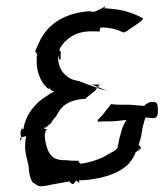

<svg xmlns="http://www.w3.org/2000/svg" viewBox="-20 -619 561 658"><path d="M52 -181C53 -179 54 -178 56 -178C55 -178 53 -173 52 -172C48 -160 52 -153 53 -149C59 -150 69 -151 70 -154C67 -141 66 -127 66 -115C66 -87 78 -62 79 -39C80 -23 84 -6 91 5C98 10 106 15 113 19C127 20 143 17 160 13C175 10 201 6 216 3C216 2 217 2 217 2C231 19 233 11 241 -1C242 1 244 2 245 3C252 6 253 14 251 1C251 0 250 0 250 -1C302 -1 395 -18 430 -69C436 -78 442 -87 445 -98C449 -99 459 -107 462 -110C462 -111 463 -111 464 -111C464 -112 463 -112 462 -113L461 -117C460 -118 457 -121 455 -122C457 -131 462 -143 464 -153L468 -179C471 -192 475 -205 478 -216H492V-215C510 -213 519 -212 521 -233C522 -264 518 -265 512 -269C507 -270 499 -270 491 -268L479 -261C478 -260 474 -257 475 -256C460 -257 441 -259 425 -260H392C382 -260 371 -261 361 -262H360C355 -254 348 -246 342 -239L334 -228C327 -221 321 -214 315 -208V-207V-205C316 -204 315 -203 315 -202H316C321 -202 327 -203 332 -203H354C373 -203 395 -206 413 -208C409 -201 403 -190 399 -180L389 -144L383 -114H384C379 -107 373 -102 365 -98C359 -95 347 -89 335 -81C309 -69 280 -60 254 -58C253 -62 250 -65 248 -68C235 -68 221 -68 209 -70C174 -69 160 -78 152 -91C146 -98 143 -107 140 -116C137 -129 133 -139 134 -156C132 -154 133 -158 137 -172C138 -174 140 -176 141 -177C140 -177 137 -176 135 -177C130 -178 129 -183 138 -182C143 -188 149 -192 155 -197C159 -205 165 -213 172 -220C177 -229 183 -241 193 -251C209 -269 242 -280 273 -280V-281C275 -284 280 -286 282 -289L306 -308C308 -311 311 -315 313 -318C292 -325 270 -334 251 -341C236 -344 220 -346 201 -365C187 -379 178 -401 179 -428C181 -425 181 -420 183 -417C184 -412 186 -413 188 -420C188 -425 187 -430 188 -434C187 -436 190 -437 189 -439C188 -442 185 -447 183 -448C187 -458 194 -466 201 -475C236 -509 268 -514 319 -511C325 -509 319 -523 325 -524H327V-525C357 -525 382 -518 402 -508C402 -507 410 -509 413 -512H414C414 -513 478 -553 470 -556C445 -570 411 -584 369 -588C358 -589 348 -590 337 -591C339 -594 342 -598 342 -598L341 -599C339 -596 335 -594 332 -592H330L331 -591H330C308 -581 310 -579 299 -579C296 -579 291 -578 288 -577C289 -578 291 -579 292 -580V-579C293 -579 294 -581 293 -581C192 -576 143 -528 120 -486C109 -465 104 -450 101 -444H100C102 -442 106 -436 107 -433C109 -428 104 -424 106 -421C103 -379 117 -343 138 -321C142 -318 145 -315 149 -313C148 -315 148 -319 147 -322C151 -310 164 -303 169 -307L168 -306L156 -300V-301C141 -289 120 -280 105 -262C82 -240 65 -210 60 -175C58 -178 55 -179 52 -181ZM53 -149C54 -147 54 -146 54 -145C52 -141 52 -138 51 -134C50 -140 47 -146 53 -149ZM51 -134V-128H52C52 -129 52 -132 51 -134ZM186 -413C186 -413 187 -413 187 -413C187 -414 187 -416 186 -418ZM242 -71C243 -70 244 -70 246 -69C242 -72 242 -71 242 -71ZM247 -68C247 -68 246 -69 246 -69C246 -69 247 -68 247 -68ZM248 -68C250 -67 251 -67 252 -67C252 -67 252 -68 252 -68ZM297 -329C282 -334 297 -328 315 -321C317 -324 320 -327 322 -329ZM312 -318 315 -321C326 -317 338 -311 346 -308C336 -310 324 -314 312 -318ZM346 -308C348 -307 349 -307 350 -306L351 -307C349 -307 348 -308 346 -308ZM489 -205C490 -203 492 -213 491 -215Z"/></svg>

Font: Charger Mayhem
Style: Obl
Weight: 400
Designer: Jasper
Foundry: Cannot Into Space Fonts
Version: Version 0.98